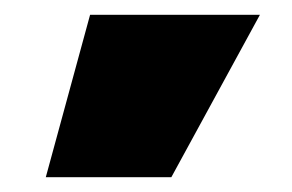

<svg xmlns="http://www.w3.org/2000/svg" viewBox="-20 -810 396 260"><path d="M212 -570H42L102 -790H332Z"/></svg>

Font: M PLUS 1 Black
Style: Regular
Weight: 900
Designer: Coji Morishita
Foundry: UNDERFOREST DESIGN
Version: Version 1.001